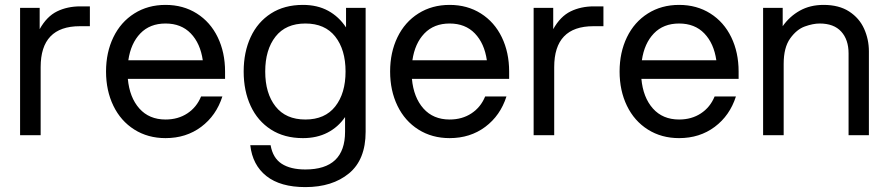

<svg xmlns="http://www.w3.org/2000/svg" viewBox="-20 -552 3630 784"><path d="M62 -520H142V-433Q171 -485 213 -505.5Q255 -526 308 -526H347V-445H306Q146 -445 146 -278V0H62Z M413 -260Q413 -338 443 -400Q473 -462 528.5 -497Q584 -532 656 -532Q728 -532 783.5 -497Q839 -462 869 -400Q899 -338 899 -260V-230H502Q509 -154 549 -109Q589 -64 656 -64Q707 -64 745 -89Q783 -114 801 -158H888Q863 -80 801.5 -34Q740 12 656 12Q584 12 528.5 -23Q473 -58 443 -120Q413 -182 413 -260ZM808 -306Q798 -375 759 -415.5Q720 -456 656 -456Q592 -456 553 -415.5Q514 -375 504 -306Z M1002 41H1085Q1094 93 1130 116.5Q1166 140 1227 140Q1389 140 1389 -14V-74Q1361 -33 1317.5 -10.5Q1274 12 1217 12Q1141 12 1086.5 -23Q1032 -58 1003.5 -119.5Q975 -181 975 -260Q975 -339 1003.5 -400.5Q1032 -462 1086.5 -497Q1141 -532 1217 -532Q1276 -532 1320 -508Q1364 -484 1393 -440V-520H1473V-14Q1473 100 1405 156Q1337 212 1227 212Q1125 212 1068 167Q1011 122 1002 41ZM1227 -64Q1307 -64 1349 -117.5Q1391 -171 1391 -260Q1391 -349 1349 -402.5Q1307 -456 1227 -456Q1147 -456 1105 -402.5Q1063 -349 1063 -260Q1063 -171 1105 -117.5Q1147 -64 1227 -64Z M1573 -260Q1573 -338 1603 -400Q1633 -462 1688.5 -497Q1744 -532 1816 -532Q1888 -532 1943.5 -497Q1999 -462 2029 -400Q2059 -338 2059 -260V-230H1662Q1669 -154 1709 -109Q1749 -64 1816 -64Q1867 -64 1905 -89Q1943 -114 1961 -158H2048Q2023 -80 1961.5 -34Q1900 12 1816 12Q1744 12 1688.5 -23Q1633 -58 1603 -120Q1573 -182 1573 -260ZM1968 -306Q1958 -375 1919 -415.5Q1880 -456 1816 -456Q1752 -456 1713 -415.5Q1674 -375 1664 -306Z M2159 -520H2239V-433Q2268 -485 2310 -505.5Q2352 -526 2405 -526H2444V-445H2403Q2243 -445 2243 -278V0H2159Z M2510 -260Q2510 -338 2540 -400Q2570 -462 2625.5 -497Q2681 -532 2753 -532Q2825 -532 2880.5 -497Q2936 -462 2966 -400Q2996 -338 2996 -260V-230H2599Q2606 -154 2646 -109Q2686 -64 2753 -64Q2804 -64 2842 -89Q2880 -114 2898 -158H2985Q2960 -80 2898.5 -34Q2837 12 2753 12Q2681 12 2625.5 -23Q2570 -58 2540 -120Q2510 -182 2510 -260ZM2905 -306Q2895 -375 2856 -415.5Q2817 -456 2753 -456Q2689 -456 2650 -415.5Q2611 -375 2601 -306Z M3327 -456Q3300 -456 3266.5 -444Q3233 -432 3206.5 -395Q3180 -358 3180 -291V0H3096V-520H3176V-445Q3204 -485 3246 -508.5Q3288 -532 3343 -532Q3406 -532 3447.5 -505Q3489 -478 3508.5 -434.5Q3528 -391 3528 -342V0H3445V-334Q3445 -390 3415 -423Q3385 -456 3327 -456Z"/></svg>

Font: Aspekta 400
Style: Regular
Weight: 400
Designer: Ivo Dolenc
Version: Version 2.000